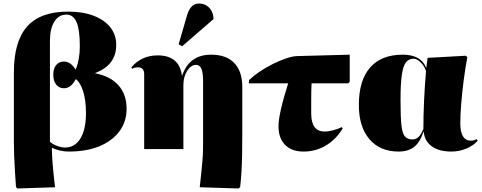

<svg xmlns="http://www.w3.org/2000/svg" viewBox="-20 -848 2741 1092"><path d="M79 224 71 216Q68 174 65 126.5Q62 79 60.5 37Q59 -5 59 -32V-437Q59 -613 134.5 -697.5Q210 -782 367 -782Q451 -782 512.5 -758.5Q574 -735 607.5 -692.5Q641 -650 641 -592Q641 -478 522 -433V-431Q609 -414 654.5 -362Q700 -310 700 -229Q700 -156 659 -101Q618 -46 544.5 -16Q471 14 371 14Q322 14 276 -7H275Q275 27 279 80Q283 133 293 217ZM350 -9Q406 -9 437.5 -60.5Q469 -112 469 -205Q469 -275 453.5 -326.5Q438 -378 411 -398Q384 -346 344 -346Q316 -346 299.5 -367Q283 -388 283 -423Q283 -458 299.5 -478Q316 -498 344 -498Q382 -498 410 -452Q434 -508 434 -586Q434 -679 415.5 -722Q397 -765 357 -765Q314 -765 289 -725Q264 -685 264 -614V-42Q277 -29 302.5 -19Q328 -9 350 -9Z M1337 224 1116 217Q1122 165 1125.5 129Q1129 93 1131.5 64.5Q1134 36 1134.5 8Q1135 -20 1135 -54V-385Q1135 -435 1125.5 -457Q1116 -479 1095 -479Q1066 -479 1044.5 -445Q1023 -411 1023 -364V0H800V-425Q800 -465 766 -465Q744 -465 732 -457L727 -465Q785 -533 877 -533Q1000 -533 1015 -417L1016 -418Q1056 -537 1181 -537Q1267 -537 1312.5 -489.5Q1358 -442 1358 -353V-92Q1358 -20 1357 32Q1356 84 1353.5 127Q1351 170 1346 216ZM1016 -585 996 -596 1045 -765Q1065 -828 1112 -828Q1145 -828 1167.5 -806.5Q1190 -785 1194 -749V-739Z M1706 14Q1639 14 1601.5 -24Q1564 -62 1564 -130Q1564 -201 1619 -374H1395L1397 -393Q1422 -417 1457.5 -441Q1493 -465 1532.5 -484.5Q1572 -504 1607.5 -516Q1643 -528 1668 -529L1969 -537V-382L1960 -374H1752Q1751 -351 1750.5 -330.5Q1750 -310 1750 -281Q1750 -252 1750 -203Q1750 -100 1826 -100Q1849 -100 1876.5 -107.5Q1904 -115 1923 -125L1929 -117Q1889 -53 1832 -19.5Q1775 14 1706 14Z M2247 14Q2141 14 2081 -56.5Q2021 -127 2021 -251Q2021 -391 2085 -464Q2149 -537 2270 -537Q2374 -537 2403 -464H2405L2412 -519L2629 -531L2638 -523Q2626 -459 2617 -389.5Q2608 -320 2603 -257Q2598 -194 2598 -147Q2598 -48 2658 -48Q2673 -48 2692 -56L2697 -48Q2673 -20 2632.5 -3Q2592 14 2547 14Q2477 14 2436 -15.5Q2395 -45 2390 -98H2388Q2369 -39 2335.5 -12.5Q2302 14 2247 14ZM2326 -55Q2346 -55 2360.5 -69Q2375 -83 2388 -114Q2388 -267 2403 -444Q2394 -472 2373 -493Q2352 -514 2332 -514Q2304 -514 2288 -492.5Q2272 -471 2265 -419.5Q2258 -368 2258 -279Q2258 -185 2263 -137Q2268 -89 2283 -72Q2298 -55 2326 -55Z"/></svg>

Font: Display Black
Style: Regular
Weight: 900
Designer: Latin by Veronika Burian and Jose Scaglione. Greek by Irene Vlachou. Cyrillic by Vera Evstafieva.
Foundry: TypeTogether
Version: Version 3.002